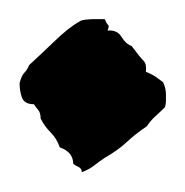

<svg xmlns="http://www.w3.org/2000/svg" viewBox="-20 -166 189 196"><path d="M89.8 -134.8Q99.6 -135.7 104 -128.4Q108.4 -121.1 114.3 -119.1Q123 -107.4 126.5 -104Q129.9 -100.6 128.9 -92.8Q133.8 -90.8 137.7 -88.4Q141.6 -85.9 146.5 -82Q149.4 -76.2 149.4 -69.3Q149.4 -66.4 149.4 -63Q149.4 -59.6 148.4 -56.6Q143.6 -51.8 138.7 -47.4Q133.8 -43 129.9 -37.1Q118.2 -29.3 109.4 -21Q100.6 -12.7 86.9 -4.9Q81.1 -1 76.2 2.9Q71.3 6.8 63.5 9.8Q63.5 5.9 60.1 4.4Q56.6 2.9 54.7 1Q54.7 -10.7 41 -15.6Q38.1 -24.4 31.7 -30.8Q25.4 -37.1 21.5 -44.9Q21.5 -50.8 19 -53.7Q16.6 -56.6 14.6 -59.6Q4.9 -59.6 2.4 -66.4Q0 -73.2 0 -81.1Q2 -88.9 4.9 -91.8Q7.8 -94.7 9.8 -99.6Q20.5 -109.4 35.2 -123.5Q49.8 -137.7 60.5 -143.6Q62.5 -145.5 67.9 -146Q73.2 -146.5 76.2 -146.5H86.9Q88.9 -141.6 90.3 -140.6Q91.8 -139.6 89.8 -134.8Z"/></svg>

Font: Caesar Dressing
Style: Regular
Weight: 400
Designer: Dathan Boardman
Foundry: Open Window
Version: Version 1.000